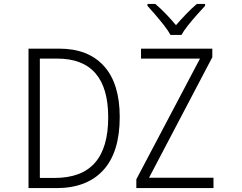

<svg xmlns="http://www.w3.org/2000/svg" viewBox="-20 -963 1240 983"><path d="M853 -784Q841 -806 820 -833Q799 -860 776 -886.5Q753 -913 735 -933V-943H775Q802 -920 830 -891Q858 -862 881 -834Q905 -862 933 -891Q961 -920 988 -943H1030V-933Q1011 -913 987.5 -886.5Q964 -860 942.5 -833Q921 -806 909 -784ZM126 0V-714H283Q432 -714 512.5 -624.5Q593 -535 593 -364Q593 -184 509 -92Q425 0 269 0ZM259 -52Q398 -52 466 -129.5Q534 -207 534 -362Q534 -663 273 -663H184V-52ZM678 0V-45L1004 -663H702V-714H1067V-670L743 -53H1073V0Z"/></svg>

Font: Noto Sans Mono Light
Style: Regular
Weight: 300
Designer: Monotype Design Team
Foundry: Monotype Imaging Inc.
Version: Version 2.014; ttfautohint (v1.8.4.7-5d5b)